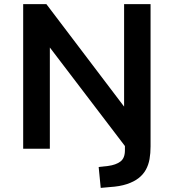

<svg xmlns="http://www.w3.org/2000/svg" viewBox="-20 -725 847 936"><path d="M471 191 461 89 507 84Q545 79 567 62.5Q589 46 589 8V-56L599 0L218 -500H223V0H93V-705H206L589 -200H585V-705H714V-11Q714 22 709 50.5Q704 79 691 102.5Q678 126 655.5 143.5Q633 161 598.5 172.5Q564 184 515 187Z"/></svg>

Font: Nunito Sans 8pt
Style: Bold
Weight: 700
Version: Version 3.101;gftools[0.9.27]